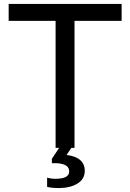

<svg xmlns="http://www.w3.org/2000/svg" viewBox="-20 -750 660 974"><path d="M597 -730V-644H358V0H342L318 36Q410 48 410 117Q410 159 372.5 181.5Q335 204 278 204Q242 204 219 198V151Q238 157 261 157Q331 157 331 120Q331 74 243 78V56L280 0H262V-644H24V-730Z"/></svg>

Font: Nacelle
Style: Regular
Weight: 400
Designer: Sora Sagano
Foundry: Sora Sagano
Version: Version 1.000;FEAKit 1.0